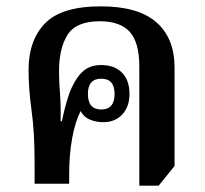

<svg xmlns="http://www.w3.org/2000/svg" viewBox="-20 -579 645 605"><path d="M419 6V-369Q419 -445 389 -478.5Q359 -512 294 -512Q220 -512 193 -469.5Q166 -427 166 -354Q166 -321 169 -285.5Q172 -250 171 -197H175Q190 -269 206 -303Q222 -337 241 -354Q251 -363 265 -368.5Q279 -374 299 -374Q341 -374 364.5 -350Q388 -326 388 -283Q388 -243 365.5 -218.5Q343 -194 305 -194Q283 -194 263.5 -202Q244 -210 234 -229Q217 -196 207.5 -144Q198 -92 198 -32V0H89V-68Q89 -162 79.5 -230.5Q70 -299 70 -359Q70 -452 122 -505.5Q174 -559 298 -559Q415 -559 472.5 -509Q530 -459 530 -366V-56L480 6ZM299 -234Q341 -234 341 -283Q341 -331 299 -331Q257 -331 257 -283Q257 -234 299 -234Z"/></svg>

Font: Noto Serif Thai SemiCondensed SemiBold
Style: Regular
Weight: 600
Width: 4
Designer: Monotype Design Team
Foundry: Monotype Imaging Inc.
Version: Version 2.002; ttfautohint (v1.8.4.7-5d5b)